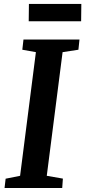

<svg xmlns="http://www.w3.org/2000/svg" viewBox="-20 -946 429 966"><path d="M8.3 -46.9 81.1 -61.5 160.6 -683.6 92.3 -695.8 98.1 -747.1H379.9L374.5 -695.8L294.9 -683.6L215.3 -61.5L296.4 -47.4L293 0H2.9ZM125.5 -926.3H389.2L388.2 -838.9H124.5Z"/></svg>

Font: Brush Lettering One
Style: Bold Italic
Weight: 400
Italic angle: -7°
Designer: Eben Sorkin
Foundry: Eben Sorkin
Version: Version 1.001